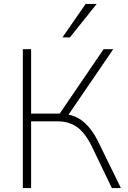

<svg xmlns="http://www.w3.org/2000/svg" viewBox="-20 -955 651 975"><path d="M96 0V-705H138V-378H283L506 -705H555L328 -373Q376 -363 412.5 -329Q449 -295 477 -239L594 0H548L447 -210Q413 -280 371.5 -309.5Q330 -339 271 -339H138V0ZM297 -765 415 -935H471L335 -765Z"/></svg>

Font: Nunito Sans ExtraLight
Style: Regular
Weight: 200
Designer: Vernon Adams
Foundry: Vernon Adams
Version: Version 3.006; ttfautohint (v1.8.3)